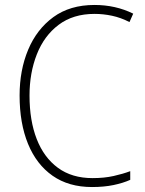

<svg xmlns="http://www.w3.org/2000/svg" viewBox="-20 -744 586 774"><path d="M361 -688Q275 -688 216.5 -644Q158 -600 128.5 -525Q99 -450 99 -359Q99 -258 128 -183.5Q157 -109 213.5 -67.5Q270 -26 353 -26Q400 -26 438 -34.5Q476 -43 505 -54V-19Q476 -6 437.5 2Q399 10 351 10Q257 10 192 -35.5Q127 -81 93 -164Q59 -247 59 -359Q59 -461 93.5 -543.5Q128 -626 195 -675Q262 -724 361 -724Q446 -724 517 -689L502 -655Q467 -673 431.5 -680.5Q396 -688 361 -688Z"/></svg>

Font: Noto Sans Sinhala UI SemiCondensed ExtraLight
Style: Regular
Weight: 200
Width: 4
Designer: Jelle Bosma - Monotype Design Team
Foundry: Monotype Imaging Inc.
Version: Version 2.006; ttfautohint (v1.8.4.7-5d5b)